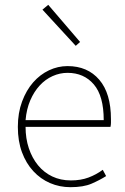

<svg xmlns="http://www.w3.org/2000/svg" viewBox="-20 -764 518 796"><path d="M294 -574 156 -724 180 -744 312 -590ZM272 12Q227 12 187.5 -5Q148 -22 118 -54.5Q88 -87 71 -133Q54 -179 54 -238Q54 -296 71.5 -343Q89 -390 117.5 -422.5Q146 -455 183 -472.5Q220 -490 260 -490Q343 -490 391.5 -433.5Q440 -377 440 -270Q440 -262 440 -254.5Q440 -247 438 -238H86Q86 -190 99.5 -149.5Q113 -109 137.5 -79Q162 -49 196.5 -32.5Q231 -16 274 -16Q315 -16 347 -28Q379 -40 406 -60L420 -34Q393 -17 359.5 -2.5Q326 12 272 12ZM86 -266H410Q410 -366 369 -414Q328 -462 260 -462Q228 -462 198 -448.5Q168 -435 144.5 -409.5Q121 -384 105.5 -348Q90 -312 86 -266Z"/></svg>

Font: TypoPRO Source Sans Pro
Style: Regular
Weight: 200
Designer: Paul D. Hunt
Foundry: Adobe Systems Incorporated
Version: Version 2.020;PS 2.000;hotconv 1.0.86;makeotf.lib2.5.63406